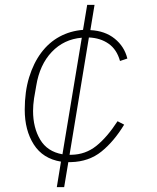

<svg xmlns="http://www.w3.org/2000/svg" viewBox="-20 -650 640 784"><path d="M229 10Q155 -2 118 -60Q81 -118 81 -202Q81 -276 99 -334.5Q117 -393 148.5 -435Q180 -477 223.5 -500.5Q267 -524 319 -528L336 -630H366L349 -527Q409 -524 448.5 -492Q488 -460 500 -411L470 -401Q457 -448 423.5 -471.5Q390 -495 343 -497L264 -18H272Q329 -19 373 -54Q417 -89 460 -155L487 -141Q445 -72 394 -31Q343 10 270 12H259L242 114H212ZM115 -197Q115 -129 144 -80Q173 -31 235 -20L314 -496Q241 -490 191.5 -438Q142 -386 128 -300L119 -248Q117 -232 116 -221.5Q115 -211 115 -197Z"/></svg>

Font: IBM Plex Mono ExtraLight
Style: Italic
Weight: 200
Italic angle: -9°
Monospace: yes
Designer: Mike Abbink, Paul van der Laan, Pieter van Rosmalen
Foundry: Bold Monday
Version: Version 2.3